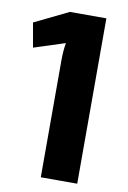

<svg xmlns="http://www.w3.org/2000/svg" viewBox="-80 -740 527 789"><g transform="rotate(10 183.0 -345.0)"><path d="M299 0H147V-486Q147 -530 153 -561L23 -519L5 -621L147 -690H299Z"/></g></svg>

Font: exo2condensed_b
Style: Bold
Weight: 700
Width: 3
Designer: Natanael Gama
Version: Version 1.001;PS 001.001;hotconv 1.0.70;makeotf.lib2.5.58329